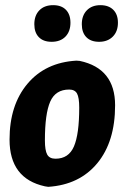

<svg xmlns="http://www.w3.org/2000/svg" viewBox="-20 -713 482 744"><path d="M186 -693Q218 -693 235.5 -675Q253 -657 253 -625Q253 -591 233.5 -571Q214 -551 180 -551Q148 -551 130.5 -569Q113 -587 113 -619Q113 -653 132.5 -673Q152 -693 186 -693ZM369 -693Q401 -693 419 -675Q437 -657 437 -625Q437 -591 417 -571Q397 -551 364 -551Q332 -551 314.5 -569Q297 -587 297 -619Q297 -653 316.5 -673Q336 -693 369 -693ZM276 -478 289 -477Q426 -448 426 -305Q426 -164 357 -80.5Q288 3 167 11L154 9Q17 -21 17 -172Q17 -306 86.5 -388.5Q156 -471 276 -478ZM248 -366Q195 -366 174.5 -319Q154 -272 154 -169Q154 -130 163 -114Q172 -98 195 -98Q246 -98 266.5 -145.5Q287 -193 287 -296Q287 -335 278.5 -350.5Q270 -366 248 -366Z"/></svg>

Font: Alegreya Sans ExtraBold
Style: Italic
Weight: 800
Italic angle: -7°
Designer: Juan Pablo del Peral
Foundry: Huerta Tipografica
Version: Version 2.007